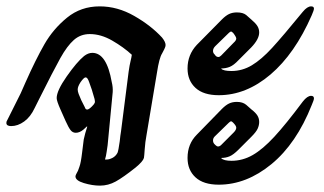

<svg xmlns="http://www.w3.org/2000/svg" viewBox="-30 -573 1016 603"><path d="M207 -19Q207 -23 215 -37Q215 -38 219.5 -49.5Q224 -61 228 -95L233 -135Q237 -154 244 -175L243 -176L232 -166Q220 -156 208 -156Q198 -156 191.5 -164.5Q185 -173 176 -193Q164 -221 160 -229Q148 -256 148 -265Q148 -288 179.5 -333Q211 -378 234 -397Q247 -407 260 -407Q305 -407 321 -315Q325 -299 324 -284L308 -117Q307 -111 305 -96.5Q303 -82 300 -73V-72H305Q313 -72 323 -77Q333 -82 339 -93Q342 -100 346 -129Q348 -149 350 -160L374 -348Q377 -369 380 -381Q383 -393 384 -401Q358 -425 322.5 -445.5Q287 -466 252 -466Q223 -466 202 -447.5Q181 -429 159.5 -390.5Q138 -352 92 -260L79 -234Q66 -206 46 -191.5Q26 -177 5 -177Q-10 -177 -10 -187Q-10 -192 -7 -196L35 -280L50 -314Q82 -386 109.5 -434Q137 -482 180.5 -517.5Q224 -553 283 -553Q339 -553 391.5 -523Q444 -493 479 -455Q490 -441 490 -432Q490 -426 486 -418.5Q482 -411 479 -405Q470 -391 463 -345L430 -148Q426 -127 424.5 -104.5Q423 -82 422 -77Q419 -66 396 -47Q357 -16 333.5 -3Q310 10 284 10Q260 10 233.5 2Q207 -6 207 -19ZM259 -239Q266 -246 267.5 -250Q269 -254 267 -262Q258 -295 250 -315Q245 -330 239 -330Q236 -330 232 -326Q228 -322 223 -315Q214 -301 214 -292Q214 -286 217 -278Q224 -259 236 -237Q236 -236 238 -232.5Q240 -229 244 -229Q249 -229 259 -239Z M559 -358Q559 -401 588 -432L667 -512Q679 -524 689.5 -529Q700 -534 714 -534Q733 -534 743 -526L760 -511Q773 -500 778.5 -491Q784 -482 784 -471Q784 -450 759 -424L719 -384Q704 -368 691.5 -363Q679 -358 665 -358V-357Q672 -350 697 -350Q731 -350 761 -368Q791 -386 824.5 -422.5Q858 -459 921 -536Q935 -553 947 -553Q956 -553 956 -546Q956 -541 949 -525Q896 -404 819.5 -339Q743 -274 657 -274Q609 -274 584 -297Q559 -320 559 -358ZM656 -394Q660 -394 665 -399L704 -439Q712 -446 712 -452Q712 -457 702 -470Q700 -471 698.5 -472.5Q697 -474 696 -474Q694 -474 691.5 -472Q689 -470 688 -469L646 -428Q639 -421 639 -413Q639 -406 645 -401L647 -398Q651 -394 656 -394ZM559 -77Q559 -121 588 -150L667 -231Q679 -243 689.5 -248Q700 -253 714 -253Q732 -253 743 -244L760 -229Q773 -219 778.5 -210Q784 -201 784 -190Q784 -180 779.5 -169.5Q775 -159 759 -143L719 -103Q703 -87 691 -82Q679 -77 665 -77V-76Q673 -68 697 -68Q732 -68 763.5 -86Q795 -104 831.5 -143.5Q868 -183 921 -254Q935 -272 947 -272Q956 -272 956 -264Q956 -259 949 -243Q901 -122 822.5 -57.5Q744 7 657 7Q609 7 584 -16Q559 -39 559 -77ZM655 -113Q660 -113 665 -118L704 -157Q712 -165 712 -172Q712 -178 702 -188Q698 -192 696 -192Q693 -192 688 -187L646 -146Q639 -140 639 -132Q639 -124 645 -119L647 -117Q651 -113 655 -113Z"/></svg>

Font: Charm
Style: Bold
Weight: 700
Designer: Katatrad Aksorn Co.,Ltd.
Foundry: Cadson Demak Co.,Ltd.
Version: Version 1.001